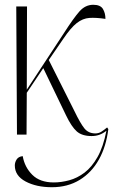

<svg xmlns="http://www.w3.org/2000/svg" viewBox="-20 -563 474 803"><path d="M51 0 48 -536H93L92 -188L247 -424Q288 -488 312.5 -515.5Q337 -543 370 -543Q400 -543 410.5 -525.5Q421 -508 421 -484Q381 -490 353.5 -488Q326 -486 301 -466.5Q276 -447 245 -401L184 -312L291 -99Q316 -47 333 -26Q350 -5 379 -5Q393 -5 404.5 -12.5Q416 -20 428 -30L433 -23Q424 50 393.5 104.5Q363 159 313 189.5Q263 220 197 220Q132 220 87 196Q42 172 42 129Q42 116 49.5 104Q57 92 75 90Q83 136 115 168Q147 200 205 200Q236 200 269.5 191Q303 182 333.5 159Q364 136 388 93.5Q412 51 425 -16Q411 -5 396 0.5Q381 6 363 6Q323 6 301 -13.5Q279 -33 256 -81L161 -278L92 -175L91 0Z"/></svg>

Font: Noto Serif Display Condensed ExtraLight
Style: Regular
Weight: 200
Width: 3
Designer: Monotype Design Team
Foundry: Monotype Imaging Inc.
Version: Version 2.009